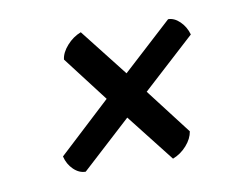

<svg xmlns="http://www.w3.org/2000/svg" viewBox="-51 -539 633 496"><g transform="rotate(-10 266.0 -290.5)"><path d="M366 -109 268 -234 138 -115Q121 -115 106.5 -129Q92 -143 87 -164L224 -291L133 -410Q135 -428 151 -446Q167 -464 188 -472L286 -347L416 -466Q432 -466 446.5 -452Q461 -438 467 -417L329 -291L421 -171Q418 -152 402.5 -134.5Q387 -117 366 -109Z"/></g></svg>

Font: Petrona ExtraBold
Style: Italic
Weight: 800
Italic angle: -9°
Designer: Ringo R. Seeber
Foundry: Ringo R. Seeber
Version: Version 2.001; ttfautohint (v1.8.3)